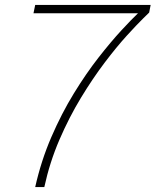

<svg xmlns="http://www.w3.org/2000/svg" viewBox="-20 -760 632 780"><path d="M160 0H123Q147 -107 188.5 -203Q230 -299 280 -380.5Q330 -462 380.5 -526.5Q431 -591 473.5 -637Q516 -683 541.5 -707Q567 -731 567 -731L563 -706H116L123 -740H592L586 -709Q586 -709 561 -684.5Q536 -660 495 -615Q454 -570 405.5 -506Q357 -442 309 -363Q261 -284 221.5 -192.5Q182 -101 160 0Z"/></svg>

Font: Be Vietnam Pro Variable Thin
Style: Italic
Weight: 100
Italic angle: -12°
Designer: Lam Bao, Tony Le, Vietanh Nguyen
Foundry: Yellow Type Foundry
Version: Version 1.002